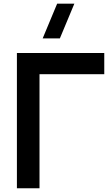

<svg xmlns="http://www.w3.org/2000/svg" viewBox="-20 -1002 585 1022"><path d="M298.6 -797.5H207.1L284.2 -982.5H375.8ZM70 0V-720H535V-607.2H190.3V0Z"/></svg>

Font: Manrope
Style: Regular
Weight: 400
Designer: Mikhail Sharanda
Foundry: Mikhail Sharanda
Version: Version 4.503